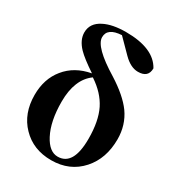

<svg xmlns="http://www.w3.org/2000/svg" viewBox="-197 -950 1005 1090"><g transform="rotate(30 305.5 -404.5)"><path d="M274 -509Q189 -448 189 -301Q189 -173 231 -93Q270 -19 325 -19Q427 -19 427 -194Q427 -310 391 -383Q355 -455 275 -508ZM297 -799Q205 -794 205 -733Q205 -670 369 -570Q472 -505 520 -439Q571 -367 571 -274Q571 -148 499 -67Q424 17 303 17Q185 17 111 -60Q37 -136 37 -258Q37 -363 95 -434Q154 -507 258 -526Q180 -578 148 -611Q104 -657 104 -706Q104 -767 166 -798Q220 -826 309 -826Q491 -826 546 -725Q546 -664 479 -664Q431 -664 383 -712Z"/></g></svg>

Font: Source Han Serif SC Heavy
Style: Regular
Weight: 900
Designer: Ryoko NISHIZUKA  (kana & ideographs); Frank Grießhammer (Latin, Greek & Cyrillic); Wenlong ZHANG  (bopomofo); Sandoll Co
Foundry: Adobe Systems Incorporated
Version: Version 1.001 October 20, 2017